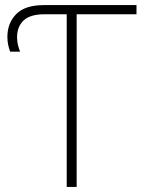

<svg xmlns="http://www.w3.org/2000/svg" viewBox="-20 -734 556 754"><path d="M242 0V-678H155Q98 -678 72.5 -653.5Q47 -629 47 -588Q47 -569 51.5 -553.5Q56 -538 59 -531H20Q16 -541 12.5 -556Q9 -571 9 -589Q9 -643 43.5 -678.5Q78 -714 153 -714H516V-678H281V0Z"/></svg>

Font: Noto Sans ExtraLight
Style: Regular
Weight: 200
Designer: Monotype Design Team
Foundry: Monotype Imaging Inc.
Version: Version 2.007